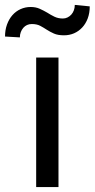

<svg xmlns="http://www.w3.org/2000/svg" viewBox="-72 -763 386 783"><path d="M294 -737Q294 -710 285.8 -688Q277.5 -666 263.2 -650.8Q249 -635.5 230 -627.2Q211 -619 189 -619Q164 -619 147.8 -626.2Q131.5 -633.5 118.5 -642Q105.5 -650.5 91.8 -657.8Q78 -665 57.5 -665Q47 -665 38.2 -661Q29.5 -657 23 -649.5Q16.5 -642 12.8 -632Q9 -622 9 -610.5L-51.5 -614Q-51.5 -640.5 -43.5 -662.8Q-35.5 -685 -21.5 -701Q-7.5 -717 11.8 -725.8Q31 -734.5 53 -734.5Q74 -734.5 90 -727.2Q106 -720 120.5 -711.5Q134.5 -702.5 149.8 -695Q165 -687.5 184.5 -687.5Q194.5 -687.5 203.2 -691.8Q212 -696 218.8 -703.5Q225.5 -711 229.2 -721Q233 -731 233 -743ZM166.5 0H75.5V-528.5H166.5Z"/></svg>

Font: Roberto Sans
Style: Regular
Weight: 400
Designer: Google (font) & Cristiano Sobral (main changes)
Version: Version 1.500; ttfautohint (v1.8.4.7-5d5b-dirty)